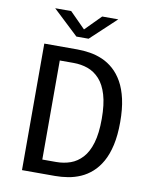

<svg xmlns="http://www.w3.org/2000/svg" viewBox="-96 -973 843 1046"><g transform="rotate(10 325.0 -450.0)"><path d="M98.5 0V-700H281Q316.5 -700 352 -694.2Q387.5 -688.5 421 -674Q454.5 -659.5 483.2 -634Q512 -608.5 533.8 -570Q555.5 -531.5 567.8 -477.2Q580 -423 580 -350Q580 -277.5 567.8 -223Q555.5 -168.5 533.8 -130Q512 -91.5 483.2 -66Q454.5 -40.5 421 -26Q387.5 -11.5 352 -5.8Q316.5 0 281 0ZM197.5 -76H273.5Q316 -76 352.8 -89Q389.5 -102 418 -133Q446.5 -164 462.2 -217Q478 -270 478 -350Q478 -430 462.2 -483Q446.5 -536 418 -567Q389.5 -598 352.8 -611Q316 -624 273.5 -624H197.5ZM123.5 -900H212L298 -813.5L383.5 -900H472.5L331.5 -768H264Z"/></g></svg>

Font: Trispace Thin
Style: Regular
Weight: 400
Version: Version 1.210